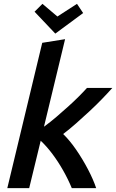

<svg xmlns="http://www.w3.org/2000/svg" viewBox="-20 -980 605 1000"><path d="M18 0 200 -757 319 -776 209 -320Q242 -344 273.5 -371Q305 -398 335 -425Q365 -452 390.5 -477.5Q416 -503 433 -522H565Q541 -495 510.5 -463.5Q480 -432 445.5 -400Q411 -368 376.5 -337.5Q342 -307 309 -282Q344 -248 377.5 -199Q411 -150 438.5 -97.5Q466 -45 481 0H354Q335 -46 309 -92Q283 -138 253 -178Q223 -218 192 -247L132 0ZM268 -805 160 -919 201 -960 279 -894 381 -960 413 -912Z"/></svg>

Font: Ubuntu Sans SemiBold
Style: Italic
Weight: 600
Italic angle: -13.5°
Designer: Dalton Maag Ltd
Foundry: Dalton Maag Ltd
Version: Version 1.006